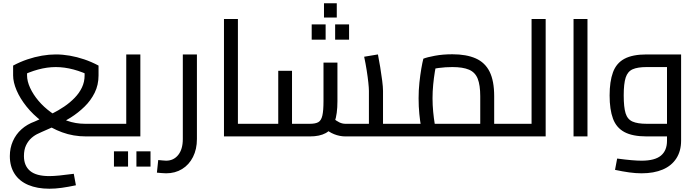

<svg xmlns="http://www.w3.org/2000/svg" viewBox="-20 -832 4248 1171"><path d="M430 228 443 298Q396 308 356.5 313.5Q317 319 281 319Q207 319 152.5 296Q98 273 69 228Q40 183 40 120Q40 71 58.5 29Q77 -13 111 -43.5Q145 -74 192 -91L221 -104Q258 -119 297 -138.5Q336 -158 371.5 -182Q407 -206 435.5 -235.5Q464 -265 480 -299Q496 -333 496 -372V-433L542 -364Q485 -393 429 -408Q373 -423 320 -423Q268 -423 212.5 -408Q157 -393 100 -364L145 -433V-372Q145 -337 163.5 -296.5Q182 -256 214.5 -217.5Q247 -179 291 -147Q335 -115 388 -96Q441 -77 499 -77H635V0H505Q427 0 359 -25Q291 -50 236 -91.5Q181 -133 141.5 -182.5Q102 -232 81 -281.5Q60 -331 60 -372V-432Q103 -455 147.5 -470Q192 -485 236 -492.5Q280 -500 320 -500Q362 -500 405.5 -492.5Q449 -485 493.5 -470Q538 -455 581 -432V-372Q581 -314 557.5 -266.5Q534 -219 495.5 -181.5Q457 -144 412 -115.5Q367 -87 323 -66Q314 -62 297.5 -55Q281 -48 263.5 -40Q246 -32 233 -26.5Q220 -21 217 -19Q193 -9 172.5 9Q152 27 139 54Q126 81 126 120Q126 179 163.5 210.5Q201 242 281 242Q305 242 341.5 238.5Q378 235 430 228ZM635 0V-77Q641 -77 645 -74.5Q649 -72 651 -67Q653 -62 654 -55Q655 -48 655 -39Q655 -30 654 -22.5Q653 -15 651 -10Q649 -5 645 -2.5Q641 0 635 0Z M635 0V-77H792L750 -43V-500H836V0ZM635 0Q629 0 625 -2.5Q621 -5 619 -10Q617 -15 616 -22.5Q615 -30 615 -39Q615 -51 616.5 -59Q618 -67 622.5 -72Q627 -77 635 -77ZM675 184V91H761V184ZM812 184V91H898V184Z M993 225Q980 225 965.5 223.5Q951 222 937 221L945 144Q959 145 971.5 146.5Q984 148 993 148Q1039 148 1067 113Q1095 78 1095 16V-500H1181V16Q1181 78 1157 125.5Q1133 173 1090.5 199Q1048 225 993 225Z M1431 0V-77H1552V0ZM1346 0V-716H1431V0ZM1552 0V-77Q1558 -77 1562 -74.5Q1566 -72 1568 -67Q1570 -62 1571 -55Q1572 -48 1572 -39Q1572 -30 1571 -22.5Q1570 -15 1568 -10Q1566 -5 1562 -2.5Q1558 0 1552 0Z M2316 0V-77H2424V0ZM2087 0Q2052 0 2018 -13.5Q1984 -27 1954 -55L2009 -113Q2032 -94 2050 -85.5Q2068 -77 2087 -77H2266L2230 -41V-278Q2230 -295 2226.5 -328Q2223 -361 2216.5 -402.5Q2210 -444 2201 -486L2285 -500Q2292 -465 2299 -422Q2306 -379 2311 -340Q2316 -301 2316 -278V0ZM1552 0V-77H1698L1677 -56V-400H1761V0ZM1761 0V-77H1870Q1904 -77 1921.5 -87Q1939 -97 1946 -127Q1953 -157 1953 -215V-450H2038V-215Q2038 -136 2021 -88.5Q2004 -41 1967 -20.5Q1930 0 1870 0ZM1552 0Q1546 0 1542 -2.5Q1538 -5 1536 -10Q1534 -15 1533 -22.5Q1532 -30 1532 -39Q1532 -51 1533.5 -59Q1535 -67 1539.5 -72Q1544 -77 1552 -77ZM2424 0V-77Q2430 -77 2434 -74.5Q2438 -72 2440 -67Q2442 -62 2443 -55Q2444 -48 2444 -39Q2444 -30 2443 -22.5Q2442 -15 2440 -10Q2438 -5 2434 -2.5Q2430 0 2424 0ZM1956 -725V-812H2034V-725ZM1881 -590V-683H1966V-590ZM2024 -590V-683H2109V-590Z M2994 0V-77H3102V0ZM2424 0V-77H2967L2909 -35V-245Q2909 -313 2893.5 -352Q2878 -391 2840.5 -407Q2803 -423 2739 -423Q2697 -423 2656 -417.5Q2615 -412 2592 -402L2644 -454Q2638 -430 2632 -393.5Q2626 -357 2622 -315.5Q2618 -274 2618 -233Q2618 -191 2622 -150Q2626 -109 2631 -79.5Q2636 -50 2639 -38L2558 -15Q2554 -28 2548 -60Q2542 -92 2537.5 -137Q2533 -182 2533 -233Q2533 -282 2538 -328.5Q2543 -375 2549.5 -413Q2556 -451 2562 -474Q2584 -483 2632.5 -492Q2681 -501 2739 -501Q2824 -501 2881 -476Q2938 -451 2966 -395Q2994 -339 2994 -245V0ZM2424 0Q2418 0 2414 -2.5Q2410 -5 2408 -10Q2406 -15 2405 -22.5Q2404 -30 2404 -39Q2404 -51 2405.5 -59Q2407 -67 2411.5 -72Q2416 -77 2424 -77ZM3102 0V-77Q3108 -77 3112 -74.5Q3116 -72 3118 -67Q3120 -62 3121 -55Q3122 -48 3122 -39Q3122 -30 3121 -22.5Q3120 -15 3118 -10Q3116 -5 3112 -2.5Q3108 0 3102 0Z M3222 0V-716H3308V0ZM3102 0V-77H3222V0ZM3102 0Q3096 0 3092 -2.5Q3088 -5 3086 -10Q3084 -15 3083 -22.5Q3082 -30 3082 -39Q3082 -51 3083.5 -59Q3085 -67 3089.5 -72Q3094 -77 3102 -77Z M3478 0V-716H3563V0Z M3893 225Q3857 225 3817.5 219.5Q3778 214 3731 204L3744 135Q3797 142 3832.5 145Q3868 148 3893 148Q3974 148 4011 117Q4048 86 4048 27V-449L4087 -423H3924Q3869 -423 3838.5 -409.5Q3808 -396 3796 -359Q3784 -322 3784 -250Q3784 -178 3795.5 -141Q3807 -104 3838 -90.5Q3869 -77 3924 -77H4048V0H3924Q3838 0 3788.5 -26.5Q3739 -53 3718.5 -108.5Q3698 -164 3698 -250Q3698 -335 3718.5 -391Q3739 -447 3788.5 -473.5Q3838 -500 3924 -500H4134V26Q4134 89 4105 134Q4076 179 4022 202Q3968 225 3893 225Z"/></svg>

Font: Cairo Play Medium
Style: Regular
Weight: 500
Version: Version 3.119